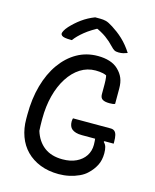

<svg xmlns="http://www.w3.org/2000/svg" viewBox="-137 -1030 925 1143"><g transform="rotate(15 325.0 -459.0)"><path d="M333 -323H565Q580 -323 589 -315.5Q598 -308 602 -292.5Q606 -277 606 -250V-240H410Q388 -240 373 -244.5Q358 -249 348.5 -256.5Q339 -264 334.5 -276Q330 -288 330 -303Q330 -309 331 -314.5Q332 -320 333 -323ZM381 -720Q401 -720 419 -717.5Q437 -715 453 -710Q469 -705 483 -697Q497 -689 508 -678Q531 -656 542 -629.5Q553 -603 553 -566Q553 -550 553 -534Q553 -518 553 -502Q553 -486 553 -471Q547 -468 538 -467Q529 -466 519 -466Q490 -466 476 -475Q462 -484 462 -506Q462 -544 462 -568Q462 -592 459.5 -610.5Q457 -629 449 -649L475 -610Q457 -624 436 -628.5Q415 -633 390 -633Q339 -633 296.5 -606Q254 -579 222.5 -530Q191 -481 174 -415.5Q157 -350 157 -274V-261Q157 -245 157.5 -229.5Q158 -214 159 -199Q178 -138 222 -104.5Q266 -71 335 -71Q384 -71 419.5 -88Q455 -105 474.5 -134.5Q494 -164 494 -203Q494 -216 493 -226.5Q492 -237 491 -246.5Q490 -256 487 -265H561L546 -235Q558 -224 562.5 -208.5Q567 -193 567 -170Q567 -127 550.5 -95Q534 -63 507 -38Q489 -20 461 -7Q433 6 401 13Q369 20 336 20Q272 20 221.5 0Q171 -20 136 -55.5Q101 -91 83 -140.5Q65 -190 65 -247V-274Q65 -372 88 -454Q111 -536 153.5 -595.5Q196 -655 253.5 -687.5Q311 -720 381 -720ZM305 -938Q310 -938 315.5 -938Q321 -938 326.5 -938Q332 -938 337 -938Q355 -938 371.5 -934Q388 -930 416 -912Q432 -902 450 -888.5Q468 -875 485 -859Q502 -843 517.5 -824Q533 -805 547 -783Q534 -778 522 -775Q510 -772 493 -772Q476 -772 466.5 -777.5Q457 -783 445 -796Q421 -822 392 -843Q363 -864 311 -887L368 -875Q352 -875 335.5 -875Q319 -875 302 -875L358 -888Q300 -859 263 -829Q226 -799 206 -771H200Q177 -771 163 -773.5Q149 -776 143 -781.5Q137 -787 137 -793Q137 -799 143 -811Q149 -823 164 -840Q178 -855 193.5 -869Q209 -883 227 -896Q245 -909 264.5 -919.5Q284 -930 305 -938Z"/></g></svg>

Font: Recursive Casual
Style: Regular
Weight: 400
Version: Version 1.047